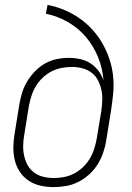

<svg xmlns="http://www.w3.org/2000/svg" viewBox="-20 -755 540 783"><path d="M199 8Q171 8 144.5 2Q118 -4 96.5 -18.5Q75 -33 60.5 -55Q46 -77 40 -103Q34 -129 34.5 -156.5Q35 -184 40 -212L59 -330Q63 -354 70.5 -378Q78 -402 91.5 -424Q105 -446 123.5 -465Q142 -484 164.5 -496.5Q187 -509 211.5 -514Q236 -519 260 -519Q284 -519 307 -514Q330 -509 348.5 -497Q367 -485 380.5 -467.5Q394 -450 402 -428Q398 -478 379.5 -523Q361 -568 330.5 -604Q300 -640 258 -664.5Q216 -689 167 -699L174 -735Q210 -728 243 -714Q276 -700 304 -680.5Q332 -661 355.5 -635.5Q379 -610 396.5 -580Q414 -550 425.5 -516.5Q437 -483 441 -447Q445 -411 441.5 -373.5Q438 -336 432 -299L413 -181Q409 -156 400.5 -131.5Q392 -107 378 -84.5Q364 -62 343.5 -43.5Q323 -25 299 -13Q275 -1 249.5 3.5Q224 8 199 8ZM200 -29Q220 -29 241 -33Q262 -37 281.5 -47Q301 -57 317.5 -72.5Q334 -88 345.5 -107Q357 -126 363.5 -146Q370 -166 374 -187L393 -301Q396 -323 397 -345.5Q398 -368 393.5 -388.5Q389 -409 379.5 -427.5Q370 -446 353.5 -458.5Q337 -471 316 -476.5Q295 -482 273 -482Q253 -482 231.5 -478Q210 -474 190.5 -464Q171 -454 154.5 -438.5Q138 -423 126.5 -404Q115 -385 108.5 -364.5Q102 -344 98 -324L79 -206Q75 -184 74.5 -162Q74 -140 78.5 -119.5Q83 -99 93 -81Q103 -63 119.5 -51Q136 -39 157 -34Q178 -29 200 -29Z"/></svg>

Font: Iosevka Term Curly Extralight
Style: Italic
Weight: 200
Italic angle: -9°
Designer: Belleve Invis
Foundry: Belleve Invis
Version: Version 32.3.0